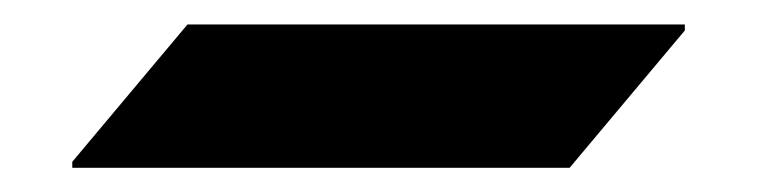

<svg xmlns="http://www.w3.org/2000/svg" viewBox="-20 63 619 157"><path d="M133.3 83H540V87.9L445.8 200.2H39.1V195.3Z"/></svg>

Font: Gothica
Style: Bold
Weight: 700
Designer: Wojciech Kalinowski "wmk69" (wmk69@o2.pl)
Foundry: Wojciech Kalinowski "wmk69" (wmk69@o2.pl)
Version: Version 2.1.0; 2021-05-14